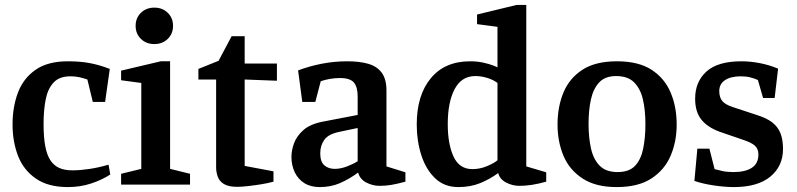

<svg xmlns="http://www.w3.org/2000/svg" viewBox="-20 -750 3239 780"><path d="M256 10Q175 10 125 -25Q75 -60 53 -117.5Q31 -175 31 -244Q31 -316 53 -374Q75 -432 124.5 -466.5Q174 -501 256 -501Q306 -501 345.5 -493.5Q385 -486 426 -470L407 -336H357L335 -427Q318 -433 301.5 -436.5Q285 -440 266 -440Q221 -440 197.5 -414.5Q174 -389 165.5 -345.5Q157 -302 157 -246Q157 -194 163.5 -158Q170 -122 184 -100Q198 -78 220 -68Q242 -58 274 -58Q305 -58 342.5 -63.5Q380 -69 421 -81L428 -41Q394 -19 350 -4.5Q306 10 256 10Z M472 0V-44L554 -64V-413L472 -424V-463L633 -501H671V-64L752 -44V0ZM607 -571Q574 -571 552.5 -592Q531 -613 531 -645Q531 -677 552.5 -698Q574 -719 607 -719Q640 -719 661.5 -698Q683 -677 683 -645Q683 -613 661.5 -592Q640 -571 607 -571Z M944 9Q908 9 889.5 -2.5Q871 -14 864.5 -32.5Q858 -51 858 -70V-427H786V-470L868 -503L921 -603H974V-492H1105V-422L974 -427V-76L1091 -54V-12Q1070 -6 1042 -1.5Q1014 3 987.5 6Q961 9 944 9Z M1279 10Q1242 10 1216.5 -6Q1191 -22 1177.5 -50Q1164 -78 1164 -113Q1164 -139 1174.5 -168Q1185 -197 1212.5 -221.5Q1240 -246 1292 -256L1433 -283V-358Q1433 -397 1417.5 -415Q1402 -433 1361 -433Q1341 -433 1320.5 -429.5Q1300 -426 1283 -420L1261 -336H1208L1191 -464Q1236 -481 1286.5 -491Q1337 -501 1391 -501Q1440 -501 1475.5 -491Q1511 -481 1530.5 -455Q1550 -429 1550 -382V-74L1627 -50V-12Q1594 -3 1570.5 1Q1547 5 1523 5Q1494 5 1468 -8.5Q1442 -22 1435 -49Q1398 -22 1361 -6Q1324 10 1279 10ZM1340 -64Q1364 -64 1390 -74Q1416 -84 1433 -95V-230L1357 -214Q1314 -205 1297.5 -182Q1281 -159 1281 -127Q1281 -93 1297.5 -78.5Q1314 -64 1340 -64Z M1842 10Q1785 10 1747.5 -26Q1710 -62 1691.5 -120Q1673 -178 1673 -244Q1673 -363 1730 -432Q1787 -501 1890 -501Q1919 -501 1943.5 -495.5Q1968 -490 1983.5 -484Q1999 -478 2001 -476V-641L1918 -652V-691L2079 -730H2118V-74L2199 -50V-12Q2167 -3 2140.5 1Q2114 5 2090 5Q2062 5 2036 -8.5Q2010 -22 2004 -47Q1970 -22 1930.5 -6Q1891 10 1842 10ZM1899 -63Q1930 -63 1958.5 -75Q1987 -87 2001 -99V-413Q1984 -426 1959.5 -433.5Q1935 -441 1911 -441Q1855 -441 1827 -388Q1799 -335 1799 -246Q1799 -165 1822.5 -114Q1846 -63 1899 -63Z M2485 10Q2400 10 2346.5 -25Q2293 -60 2269 -117.5Q2245 -175 2245 -244Q2245 -316 2269 -374Q2293 -432 2346 -466.5Q2399 -501 2486 -501Q2574 -501 2627 -466.5Q2680 -432 2704.5 -374Q2729 -316 2729 -244Q2729 -175 2704.5 -117.5Q2680 -60 2626.5 -25Q2573 10 2485 10ZM2489 -51Q2536 -51 2560 -76.5Q2584 -102 2593 -146.5Q2602 -191 2602 -246Q2602 -302 2592 -345.5Q2582 -389 2556.5 -415Q2531 -441 2483 -441Q2438 -441 2414 -415Q2390 -389 2380.5 -345.5Q2371 -302 2371 -246Q2371 -191 2381 -146.5Q2391 -102 2416.5 -76.5Q2442 -51 2489 -51Z M2961 10Q2926 10 2881 3.5Q2836 -3 2801 -15L2813 -146H2862L2883 -63Q2897 -59 2915.5 -55Q2934 -51 2960 -51Q3008 -51 3034.5 -68.5Q3061 -86 3061 -122Q3061 -145 3047 -158Q3033 -171 2996 -183L2903 -215Q2854 -233 2829 -264.5Q2804 -296 2804 -349Q2804 -418 2850 -459.5Q2896 -501 2992 -501Q3028 -501 3067 -493.5Q3106 -486 3141 -471L3127 -352H3080L3059 -425Q3046 -431 3028.5 -435.5Q3011 -440 2990 -440Q2949 -440 2925.5 -424.5Q2902 -409 2902 -380Q2902 -355 2914 -340Q2926 -325 2957 -315L3057 -282Q3095 -270 3117.5 -252.5Q3140 -235 3150.5 -209Q3161 -183 3161 -145Q3161 -75 3109.5 -32.5Q3058 10 2961 10Z"/></svg>

Font: Manuale SemiBold
Style: Regular
Weight: 600
Version: Version 1.002